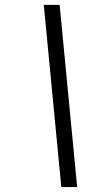

<svg xmlns="http://www.w3.org/2000/svg" viewBox="-20 -718 347 786"><path d="M224.1 -698.2 295.9 47.9H231L159.2 -698.2Z"/></svg>

Font: Linux Libertine Slanted O
Style: Bold Slanted
Weight: 700
Designer: Philipp H. Poll
Foundry: Philipp H. Poll
Version: Version 5.0.0